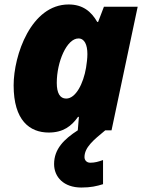

<svg xmlns="http://www.w3.org/2000/svg" viewBox="-20 -583 647 859"><path d="M198 10C263 10 300 -19 329 -60H333L328 0C266 40 222 84 222 151C222 209 265 256 344 256C386 256 412 250 441 241V133C421 140 405 145 384 145C367 145 358 133 358 120C358 76 399 43 451 0H479L596 -553H445L419 -485H415C388 -532 350 -563 287 -563C119 -563 41 -336 41 -201C41 -44 113 10 198 10ZM276 -142C248 -142 234 -167 234 -212C234 -307 279 -411 331 -411C358 -411 371 -383 371 -341C371 -321 368 -300 365 -280C353 -209 319 -142 276 -142Z"/></svg>

Font: Noto Sans Black
Style: Italic
Weight: 900
Italic angle: -12°
Designer: Monotype Design Team
Foundry: Monotype Imaging Inc.
Version: Version 2.013